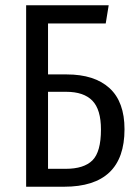

<svg xmlns="http://www.w3.org/2000/svg" viewBox="-20 -708 519 728"><path d="M232.9 -425.8Q338.4 -425.8 395.3 -373.8Q452.1 -321.8 452.1 -217.8Q452.1 0 223.1 0H79.1V-688H392.1L380.9 -619.1H162.1V-425.8ZM229 -67.9Q298.3 -67.9 330.6 -100.1Q362.8 -132.3 362.8 -216.8Q362.8 -293 330.1 -326.4Q297.4 -359.9 231 -359.9H162.1V-67.9Z"/></svg>

Font: Fira Sans Compressed Book
Style: Regular
Weight: 350
Width: 1
Designer: Carrois Corporate & Edenspiekermann AG
Foundry: Carrois Corporate GbR & Edenspiekermann AG
Version: Version 4.203;PS 004.203;hotconv 1.0.88;makeotf.lib2.5.64775